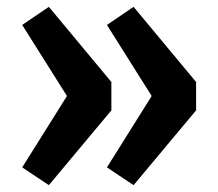

<svg xmlns="http://www.w3.org/2000/svg" viewBox="-20 -567 638 562"><path d="M306 -327V-244L123 -25L45 -77L176 -286L45 -494L123 -547ZM554 -327V-244L371 -25L293 -77L424 -286L293 -494L371 -547Z"/></svg>

Font: Fira Sans Medium
Style: Regular
Weight: 500
Designer: bBox Type GmbH & Carrois Corporate GbR & Edenspiekermann AG
Foundry: bBox Type GmbH & Carrois Corporate GbR & Edenspiekermann AG
Version: Version 4.301